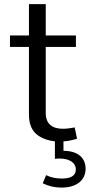

<svg xmlns="http://www.w3.org/2000/svg" viewBox="-20 -666 426 910"><path d="M334 -62C320.8 -59.6 297.9 -55.7 278.3 -55.7C227.1 -55.7 196.8 -79.1 196.8 -130.4V-443.4H339.8V-498H196.8V-646.5H117.2V-498H27.3V-443.4H117.2V-122.6C117.2 -77.1 131.3 -44.9 159.2 -24.9C182.1 -8.8 209.5 1 240.2 3.9V86.9C247.6 85.9 254.9 85.4 261.7 85.4C310.1 85.4 339.4 105.5 339.4 137.2C339.4 166 317.4 180.2 273.4 180.2C244.6 180.2 219.7 174.8 198.7 164.1L182.6 202.6C209.5 216.3 239.3 223.1 272 223.1C341.8 223.1 385.7 189 385.7 133.8C385.7 80.6 347.2 48.8 280.8 48.8V3.9C288.6 3.4 296.4 2.9 304.2 1.5C318.4 -1 332 -4.4 345.2 -8.3Z"/></svg>

Font: Estedad Regular
Style: Regular
Weight: 400
Designer: Amin Abedi
Version: Version 7.3